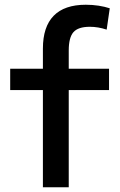

<svg xmlns="http://www.w3.org/2000/svg" viewBox="-20 -790 506 810"><path d="M161 0V-410H23V-500H161V-585Q161 -677 206.5 -723.5Q252 -770 342 -770Q370 -770 396 -766Q422 -762 443 -755L430 -665Q394 -677 359 -677Q310 -677 290 -654.5Q270 -632 270 -577V-500H440V-410H270V0Z"/></svg>

Font: M PLUS 2 Medium
Style: Regular
Weight: 500
Designer: Coji Morishita
Foundry: UNDERFOREST DESIGN
Version: Version 1.001